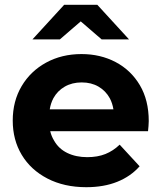

<svg xmlns="http://www.w3.org/2000/svg" viewBox="-20 -771 671 799"><path d="M339 8Q247 8 177.5 -28Q108 -64 70.5 -126.5Q33 -189 33 -269Q33 -350 70 -412.5Q107 -475 172 -510.5Q237 -546 319 -546Q398 -546 461.5 -512.5Q525 -479 562 -416.5Q599 -354 599 -267Q599 -258 598 -246.5Q597 -235 596 -225H189Q194 -204 205 -186Q224 -152 260 -134.5Q296 -117 343 -117Q386 -117 418.5 -130Q451 -143 478 -169L561 -79Q524 -37 468 -14.5Q412 8 339 8ZM452 -316Q448 -341 437 -362Q420 -393 390 -410.5Q360 -428 320 -428Q280 -428 249.5 -410.5Q219 -393 202 -362Q191 -341 187 -316ZM115 -607 247 -751H385L517 -607H403L316 -682L229 -607Z"/></svg>

Font: Montserrat Z
Style: Bold
Weight: 700
Designer: Julieta Ulanovsky
Foundry: Julieta Ulanovsky
Version: Version 8.000